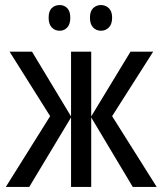

<svg xmlns="http://www.w3.org/2000/svg" viewBox="-20 -742 650 762"><path d="M588 -537 425 -281 602 0H507L342 -276V0H262V-276L96 0H3L179 -281L18 -537H107L262 -280V-537H342V-280L498 -537ZM173 -672Q173 -698 185.5 -710Q198 -722 217 -722Q235 -722 247 -709.5Q259 -697 259 -672Q259 -646 247 -633Q235 -620 217 -620Q198 -620 185.5 -633Q173 -646 173 -672ZM337 -672Q337 -698 350 -710Q363 -722 380 -722Q399 -722 412 -709.5Q425 -697 425 -672Q425 -646 412 -633Q399 -620 381 -620Q362 -620 349.5 -633Q337 -646 337 -672Z"/></svg>

Font: Noto Sans Display Condensed
Style: Regular
Weight: 400
Width: 3
Designer: Monotype Design Team
Foundry: Monotype Imaging Inc.
Version: Version 2.003